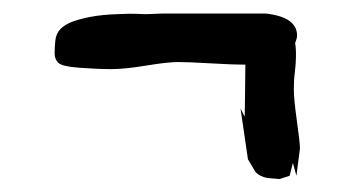

<svg xmlns="http://www.w3.org/2000/svg" viewBox="-20 -371 537 290"><path d="M428.7 -317.4C428.7 -335.9 412.9 -347 381.3 -350.6H225.6C211.3 -349.9 202.3 -349.6 198.7 -349.6C195.1 -349.6 191.1 -349.8 186.5 -350.1C182 -350.4 172 -350.3 156.5 -349.6C141 -349 128.1 -347.7 117.7 -345.7C107.3 -343.8 98 -341.3 89.8 -338.4C81.7 -335.4 75.4 -331.6 71 -326.9C66.7 -322.2 64.1 -316.2 63.5 -309.1C62.8 -301.9 62.5 -295.6 62.5 -290C62.5 -284.5 64.4 -279.9 68.1 -276.1C71.9 -272.4 82.8 -269.9 100.8 -268.6C118.9 -267.3 134.7 -266.6 148.2 -266.6C161.7 -266.6 179.4 -268.4 201.2 -272C223 -275.6 238.9 -277.3 248.8 -277.3C258.7 -277.3 274.6 -276.7 296.4 -275.4C318.2 -274.1 336.3 -273.4 350.6 -273.4L350.1 -226.6C349.8 -213.2 349.6 -202.6 349.6 -194.8L343.3 -207L354.5 -130.4L366.2 -110.8C370.8 -106.3 376.8 -103.4 384.3 -102.1L402.3 -100.6L417.5 -105.5L422.4 -125L427.7 -105.5L433.1 -147C432.8 -154.8 431.2 -169.1 428.2 -189.9C425.3 -210.8 423.8 -226.1 423.8 -235.8C423.8 -245.6 424.3 -254.2 425.3 -261.7C426.3 -269.2 426.8 -276.9 427 -284.7C427.2 -292.5 426.8 -299.6 425.8 -306.2C427.7 -310.7 428.7 -314.5 428.7 -317.4Z"/></svg>

Font: Drukaatie burti
Style: Regular
Weight: 400
Version: Version 0.14.4